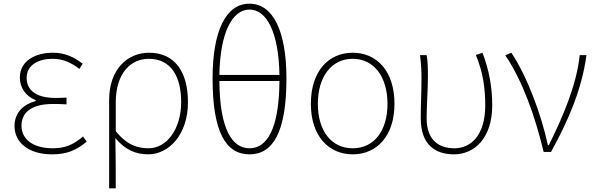

<svg xmlns="http://www.w3.org/2000/svg" viewBox="-20 -827 3236 1045"><path d="M263 13C342 13 392 -7 452 -56L432 -84C376 -37 332 -20 267 -20C163 -20 97 -67 97 -143C97 -217 155 -261 266 -261C291 -261 311 -261 342 -259V-296C315 -294 302 -294 282 -294C170 -294 125 -341 125 -403C125 -474 190 -507 267 -507C322 -507 366 -487 412 -452L430 -480C384 -516 333 -540 269 -540C169 -540 88 -494 88 -405C88 -350 119 -304 174 -282V-277C116 -262 59 -220 59 -141C59 -51 136 13 263 13Z M574 198H610C610 92 610 31 608 -75C664 -9 721 13 787 13C897 13 1003 -92 1003 -271C1003 -434 933 -540 791 -540C676 -540 574 -452 574 -283ZM789 -20C732 -20 673 -35 610 -113V-268C610 -435 697 -507 789 -507C915 -507 966 -405 966 -271C966 -124 887 -20 789 -20Z M1501 -386C1499 -122 1432 -20 1338 -20C1244 -20 1176 -122 1174 -386ZM1174 -419C1178 -652 1245 -775 1338 -775C1431 -775 1497 -652 1501 -419ZM1338 -807C1209 -807 1137 -658 1137 -400C1137 -108 1209 13 1338 13C1466 13 1539 -108 1539 -400C1539 -658 1466 -807 1338 -807Z M1900 13C2030 13 2127 -86 2127 -262C2127 -441 2030 -540 1900 -540C1769 -540 1672 -441 1672 -262C1672 -86 1769 13 1900 13ZM1900 -20C1783 -20 1710 -115 1710 -262C1710 -408 1783 -507 1900 -507C2016 -507 2089 -408 2089 -262C2089 -115 2016 -20 1900 -20Z M2451 13C2562 13 2659 -75 2659 -253C2659 -351 2643 -443 2606 -540L2570 -528C2610 -431 2621 -343 2621 -254C2621 -93 2545 -20 2453 -20C2374 -20 2302 -59 2302 -184C2302 -245 2309 -338 2309 -409C2309 -453 2309 -489 2302 -527H2266C2273 -474 2274 -438 2274 -396C2274 -325 2270 -254 2270 -183C2270 -38 2350 13 2451 13Z M2939 0H2979C3078 -179 3147 -345 3172 -527H3135C3120 -368 3041 -185 2967 -37H2962C2926 -204 2849 -412 2763 -540L2730 -526C2825 -387 2893 -191 2939 0Z"/></svg>

Font: Genne Gothic ExtraLight
Style: Regular
Weight: 250
Designer: Ryoko NISHIZUKA (kana & ideographs); Paul D. Hunt (Latin, Greek & Cyrillic); Wenlong ZHANG (bopomofo); Sandoll Communica
Foundry: Adobe Systems Incorporated
Version: Version 1.004;PS 1.004;hotconv 16.6.51;makeotf.lib2.5.65220